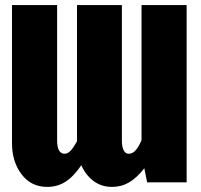

<svg xmlns="http://www.w3.org/2000/svg" viewBox="-20 -715 790 753"><path d="M712 -695V0H557L546 -55Q516 -17 486 0.5Q456 18 419 18Q378 18 347 -5Q316 -28 299 -67Q268 -22 236.5 -2Q205 18 165 18Q102 18 64.5 -31.5Q27 -81 27 -154V-695H204V-164Q204 -138 211.5 -125Q219 -112 233 -112Q246 -112 257.5 -124.5Q269 -137 282 -161V-695H458V-164Q458 -139 465 -125.5Q472 -112 485 -112Q499 -112 511 -124.5Q523 -137 535 -165V-695Z"/></svg>

Font: Fira Sans Compressed ExtraBold
Style: Regular
Weight: 800
Width: 1
Designer: bBox Type GmbH & Carrois Corporate GbR & Edenspiekermann AG
Foundry: bBox Type GmbH & Carrois Corporate GbR & Edenspiekermann AG
Version: Version 4.301